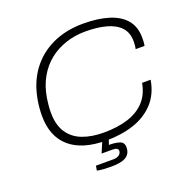

<svg xmlns="http://www.w3.org/2000/svg" viewBox="-149 -842 1144 1157"><g transform="rotate(-20 423.5 -264.0)"><path d="M397 12Q243 12 162.5 -58Q82 -128 82 -260Q82 -284 84 -308Q86 -332 90 -356Q108 -464 163.5 -540Q219 -616 306 -657Q393 -698 505 -698Q599 -698 668 -676.5Q737 -655 774 -610.5Q811 -566 811 -497Q811 -485 810.5 -472Q810 -459 807 -445H750Q753 -458 754 -470Q755 -482 755 -493Q755 -549 724 -583Q693 -617 636 -633Q579 -649 501 -649Q435 -649 375.5 -629.5Q316 -610 269 -572.5Q222 -535 190.5 -479.5Q159 -424 147 -352Q145 -338 143.5 -325.5Q142 -313 141 -302Q140 -291 139.5 -281.5Q139 -272 139 -262Q139 -181 172 -131.5Q205 -82 263.5 -60Q322 -38 398 -38Q487 -38 553.5 -59Q620 -80 662 -124.5Q704 -169 717 -241H772Q757 -153 705 -97Q653 -41 574 -14.5Q495 12 397 12ZM369 170Q346 170 322.5 168.5Q299 167 280 163L285 133H395Q421 133 434.5 122.5Q448 112 448 96Q448 87 439.5 81.5Q431 76 412 76H342L379 -11H420L401 42Q443 42 469.5 51Q496 60 496 91Q496 114 487 129.5Q478 145 461 154Q444 163 420.5 166.5Q397 170 369 170Z"/></g></svg>

Font: Archivo SemiExpanded Thin
Style: Italic
Weight: 250
Width: 6
Italic angle: -10°
Designer: Hector Gatti
Foundry: Omnibus-Type
Version: Version 2.001